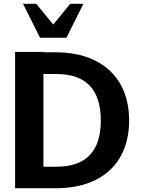

<svg xmlns="http://www.w3.org/2000/svg" viewBox="-20 -997 758 1017"><path d="M279 -605C435 -605 514 -523 514 -359C514 -195 435 -114 279 -114H210V-605ZM279 0C508 0 664 -125 664 -359C664 -599 499 -720 279 -720H210V-722H60V0ZM332 -797 422 -977H352L262 -867L172 -977H102L192 -797Z"/></svg>

Font: Perun
Style: Bold
Weight: 700
Foundry: Copyright (c) Stefan Peev, Context Ltd, 2016
Version: Version 1.089